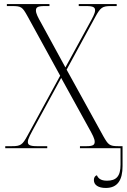

<svg xmlns="http://www.w3.org/2000/svg" viewBox="-20 -734 629 951"><path d="M6 0H214V-10H162C125 -10 118 -18 118 -31C118 -47 129 -65 162 -126L283 -348L416 -107C439 -66 449 -47 449 -32C449 -18 443 -10 409 -10H376V0H577V82C577 139 556 161 510 161C479 161 466 149 460 134C450 137 445 146 445 158C445 183 468 197 504 197C563 197 587 157 587 89V-10H566C522 -10 516 -17 492 -59L310 -389L453 -652C478 -697 487 -704 530 -704H558V-714H370V-704H409C444 -704 451 -696 451 -683C451 -667 438 -645 422 -616L304 -400L185 -618C168 -648 158 -667 158 -682C158 -696 164 -704 200 -704H225V-714H14V-704H41C85 -704 91 -699 115 -656L278 -359L116 -62C91 -16 82 -10 39 -10H6Z"/></svg>

Font: Noto Serif Display ExtraLight
Style: Regular
Weight: 200
Designer: Monotype Design Team
Foundry: Monotype Imaging Inc.
Version: Version 2.009